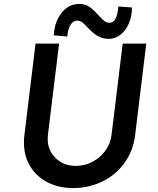

<svg xmlns="http://www.w3.org/2000/svg" viewBox="-20 -950 806 978"><path d="M223 -242Q223 -184 263.5 -144.5Q304 -105 366 -105Q412 -105 451.5 -126Q491 -147 517 -183Q543 -219 548 -262L605 -728H725L668 -259Q658 -181 614 -120Q570 -59 501 -25.5Q432 8 352 8Q280 8 223 -21Q166 -50 134 -102.5Q102 -155 102 -223Q102 -247 104 -259L161 -728H281L224 -262Q223 -255 223 -242ZM426 -810Q412 -826 400.5 -835Q389 -844 375 -845Q353 -846 339 -823Q325 -800 323 -764L254 -770Q257 -837 293 -883.5Q329 -930 384 -930Q414 -930 435 -915.5Q456 -901 480 -874Q499 -853 511 -843.5Q523 -834 538 -834Q576 -834 583 -917L652 -912Q652 -866 636 -829.5Q620 -793 593 -772.5Q566 -752 535 -752Q510 -752 490.5 -760.5Q471 -769 459 -779Q447 -789 426 -810Z"/></svg>

Font: Josefin Sans SemiBold
Style: Italic
Weight: 600
Italic angle: -7°
Designer: Santiago Orozco
Foundry: Typemade
Version: Version 2.000